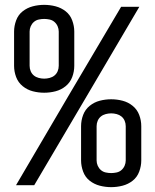

<svg xmlns="http://www.w3.org/2000/svg" viewBox="-20 -763 640 791"><path d="M162 -381Q138 -381 115 -387Q92 -393 73.5 -408Q55 -423 46.5 -445.5Q38 -468 38 -492V-633Q38 -656 46.5 -679Q55 -702 73.5 -716.5Q92 -731 115 -737Q138 -743 162 -743Q186 -743 209 -737Q232 -731 250.5 -716.5Q269 -702 277.5 -679Q286 -656 286 -633V-492Q286 -468 277.5 -445.5Q269 -423 250.5 -408Q232 -393 209 -387Q186 -381 162 -381ZM46 0 262 -368 479 -735H554L338 -368L121 0ZM162 -439Q173 -439 184.5 -442Q196 -445 204.5 -452Q213 -459 217.5 -469.5Q222 -480 222 -492V-633Q222 -644 217.5 -654.5Q213 -665 204.5 -672.5Q196 -680 184.5 -682.5Q173 -685 162 -685Q151 -685 139.5 -682.5Q128 -680 119.5 -672.5Q111 -665 106.5 -654.5Q102 -644 102 -633V-492Q102 -480 106.5 -469.5Q111 -459 119.5 -452Q128 -445 139.5 -442Q151 -439 162 -439ZM438 8Q414 8 391 2Q368 -4 349.5 -18.5Q331 -33 322.5 -56Q314 -79 314 -102V-243Q314 -267 322.5 -289.5Q331 -312 349.5 -327Q368 -342 391 -348Q414 -354 438 -354Q462 -354 485 -348Q508 -342 526.5 -327Q545 -312 553.5 -289.5Q562 -267 562 -243V-102Q562 -79 553.5 -56Q545 -33 526.5 -18.5Q508 -4 485 2Q462 8 438 8ZM438 -50Q449 -50 460.5 -52.5Q472 -55 480.5 -62.5Q489 -70 493.5 -80.5Q498 -91 498 -102V-243Q498 -255 493.5 -265.5Q489 -276 480.5 -283Q472 -290 460.5 -293Q449 -296 438 -296Q427 -296 415.5 -293Q404 -290 395.5 -283Q387 -276 382.5 -265.5Q378 -255 378 -243V-102Q378 -91 382.5 -80.5Q387 -70 395.5 -62.5Q404 -55 415.5 -52.5Q427 -50 438 -50Z"/></svg>

Font: Iosevka Aile Custom Light
Style: Regular
Weight: 300
Designer: Belleve Invis
Foundry: Belleve Invis
Version: Version 17.0.2; ttfautohint (v1.8.3)